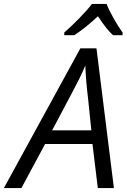

<svg xmlns="http://www.w3.org/2000/svg" viewBox="-75 -964 649 984"><path d="M336.9 -716.3H419.4L508.8 0H426.3L398.9 -226.1H156.2L34.7 0H-55.2ZM393.1 -295.9 377 -453.1Q364.7 -553.7 362.3 -628.4Q349.1 -596.2 331.5 -560.5Q313 -522.9 201.2 -313L191.9 -295.9ZM396 -943.8H471.2Q482.9 -913.1 507.3 -869.9Q531.7 -826.7 553.2 -797.4V-783.7H504.4Q472.7 -811 426.8 -880.9Q398.4 -853.5 365.5 -827.1Q332.5 -800.8 305.7 -783.7H254.4V-797.4Q289.6 -827.6 333 -872.3Q376.5 -917 396 -943.8Z"/></svg>

Font: Viking Open Sans
Style: Italic
Weight: 400
Italic angle: -12°
Foundry: Ascender Corporation
Version: Version 2.000